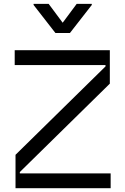

<svg xmlns="http://www.w3.org/2000/svg" viewBox="-20 -992 661 1012"><path d="M563.2 0H61.8V-176.1L536.2 -642V-649.1H57.5V-727.3H558.9V-551.1L84.5 -85.2V-78.1H563.2ZM157 -971.6H236.5L310.4 -872.2L384.2 -971.6H463.8V-965.9L348.7 -818.2H272L157 -965.9Z"/></svg>

Font: Riot Sans
Style: Regular
Weight: 400
Designer: Rasmus Andersson
Foundry: rsms
Version: Version 4.001